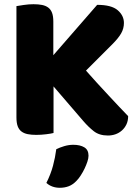

<svg xmlns="http://www.w3.org/2000/svg" viewBox="-20 -635 648 911"><path d="M234 -225V-4Q223 -1 199 2Q175 5 152 5Q129 5 111.5 1.5Q94 -2 82 -11Q70 -20 64 -36Q58 -52 58 -78V-606Q69 -608 93 -611.5Q117 -615 139 -615Q162 -615 179.5 -611.5Q197 -608 209 -599Q221 -590 227 -574Q233 -558 233 -532V-373L441 -612Q509 -612 538.5 -586.5Q568 -561 568 -526Q568 -500 555 -477Q542 -454 513 -425L388 -300Q413 -272 440 -242Q467 -212 494 -183.5Q521 -155 545 -129Q569 -103 588 -84Q588 -62 580 -45Q572 -28 558.5 -16Q545 -4 528 2Q511 8 492 8Q451 8 425 -12.5Q399 -33 375 -61ZM343 223Q326 241 306.5 248.5Q287 256 264 256Q226 256 200 233Q221 191 231.5 151.5Q242 112 247 73Q263 65 284.5 58.5Q306 52 328 52Q360 52 380 64Q400 76 400 104Q400 116 394.5 132.5Q389 149 381 165.5Q373 182 363 197.5Q353 213 343 223Z"/></svg>

Font: Baloo Thambi
Style: Regular
Weight: 400
Designer: Aadarsh Rajan and Ek Type
Foundry: Ek Type
Version: Version 1.443;PS 1.000;hotconv 16.6.51;makeotf.lib2.5.65220;